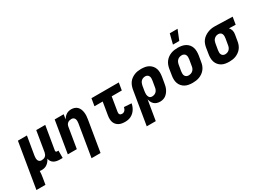

<svg xmlns="http://www.w3.org/2000/svg" viewBox="-43 -1629 3683 2713"><g transform="rotate(-30 1798.0 -273.0)"><path d="M-15 215 107 -520H254L203 -216Q200 -198 200.5 -180Q201 -162 206.5 -146.5Q212 -131 226 -121.5Q240 -112 258 -112Q274 -112 290.5 -116Q307 -120 320 -130.5Q333 -141 340.5 -156.5Q348 -172 351 -187L406 -520H553L489 -137Q489 -132 489.5 -127Q490 -122 493 -118.5Q496 -115 500.5 -113.5Q505 -112 510 -112H533V8H490Q464 8 439 3.5Q414 -1 393 -13Q372 -25 358 -45.5Q344 -66 341 -91Q330 -70 315 -51Q300 -32 280.5 -18Q261 -4 238.5 2Q216 8 194 8Q185 8 176.5 7.5Q168 7 160 5Q160 30 157 56Q154 82 150 107L132 215Z M884 215 970 -304Q973 -322 973 -340Q973 -358 967 -373.5Q961 -389 947 -398.5Q933 -408 915 -408Q899 -408 883 -404Q867 -400 853.5 -389.5Q840 -379 832.5 -363.5Q825 -348 823 -333L768 0H621L707 -520H854L841 -444Q852 -462 867 -478.5Q882 -495 900 -506.5Q918 -518 938.5 -523Q959 -528 979 -528Q1008 -528 1033.5 -519Q1059 -510 1077 -491.5Q1095 -473 1105 -448Q1115 -423 1118.5 -396Q1122 -369 1120.5 -341Q1119 -313 1114 -285L1031 215Z M1554 8Q1527 8 1501.5 3.5Q1476 -1 1454 -12.5Q1432 -24 1415.5 -43Q1399 -62 1391 -85.5Q1383 -109 1382.5 -135.5Q1382 -162 1386 -188L1421 -400H1287L1307 -520H1753L1733 -400H1568L1530 -169Q1528 -158 1529 -147Q1530 -136 1536 -127.5Q1542 -119 1552 -115.5Q1562 -112 1573 -112Q1586 -112 1598.5 -117.5Q1611 -123 1620 -133.5Q1629 -144 1634 -156.5Q1639 -169 1642 -182L1762 -174Q1758 -150 1749 -126.5Q1740 -103 1726 -81.5Q1712 -60 1692.5 -42Q1673 -24 1650 -12.5Q1627 -1 1602.5 3.5Q1578 8 1554 8Z M1785 215 1876 -335Q1881 -362 1891 -389Q1901 -416 1918 -439.5Q1935 -463 1959 -480.5Q1983 -498 2010 -509Q2037 -520 2064.5 -524Q2092 -528 2119 -528Q2152 -528 2183.5 -522.5Q2215 -517 2241.5 -502Q2268 -487 2288 -463.5Q2308 -440 2317.5 -411Q2327 -382 2327 -349.5Q2327 -317 2322 -285L2305 -185Q2302 -162 2295.5 -139Q2289 -116 2278.5 -94.5Q2268 -73 2252 -53Q2236 -33 2216.5 -19Q2197 -5 2173 1.5Q2149 8 2126 8Q2099 8 2074.5 0.5Q2050 -7 2031.5 -23.5Q2013 -40 2002 -62.5Q1991 -85 1986 -110L1932 215ZM2062 -112Q2080 -112 2098 -118Q2116 -124 2130 -137.5Q2144 -151 2151.5 -169Q2159 -187 2161 -204L2178 -304Q2181 -323 2181 -341Q2181 -359 2174 -374.5Q2167 -390 2152 -399Q2137 -408 2119 -408Q2101 -408 2083 -402Q2065 -396 2051.5 -382.5Q2038 -369 2030.5 -351Q2023 -333 2020 -316L2006 -233Q2004 -219 2003 -206Q2002 -193 2002.5 -180Q2003 -167 2007 -154.5Q2011 -142 2018 -132Q2025 -122 2037 -117Q2049 -112 2062 -112Z M2657 8Q2624 8 2592.5 2.5Q2561 -3 2534 -17.5Q2507 -32 2487 -55.5Q2467 -79 2457 -108Q2447 -137 2446.5 -169.5Q2446 -202 2452 -235L2468 -335Q2473 -363 2483.5 -390Q2494 -417 2512 -440.5Q2530 -464 2554 -481.5Q2578 -499 2605.5 -509.5Q2633 -520 2660.5 -524Q2688 -528 2716 -528Q2749 -528 2780.5 -522.5Q2812 -517 2839.5 -502.5Q2867 -488 2887 -464.5Q2907 -441 2916.5 -412Q2926 -383 2926.5 -350.5Q2927 -318 2922 -285L2905 -185Q2901 -157 2890.5 -130Q2880 -103 2862 -79.5Q2844 -56 2819.5 -38.5Q2795 -21 2768 -10.5Q2741 0 2713 4Q2685 8 2657 8ZM2657 -112Q2676 -112 2694.5 -117.5Q2713 -123 2728 -136.5Q2743 -150 2751 -168Q2759 -186 2761 -204L2778 -304Q2781 -323 2780.5 -341.5Q2780 -360 2772.5 -375.5Q2765 -391 2749.5 -399.5Q2734 -408 2716 -408Q2697 -408 2678.5 -402.5Q2660 -397 2645.5 -383.5Q2631 -370 2623 -352Q2615 -334 2612 -316L2595 -216Q2592 -197 2592.5 -178.5Q2593 -160 2600.5 -144.5Q2608 -129 2623.5 -120.5Q2639 -112 2657 -112ZM2683 -600 2724 -761H2851L2786 -600Z M3254 8Q3221 8 3189.5 2.5Q3158 -3 3131.5 -18Q3105 -33 3085.5 -56.5Q3066 -80 3056.5 -109Q3047 -138 3046.5 -170.5Q3046 -203 3052 -235L3068 -335Q3073 -362 3083 -388.5Q3093 -415 3111 -438Q3129 -461 3153.5 -478Q3178 -495 3204 -506Q3230 -517 3257.5 -522.5Q3285 -528 3312 -528H3331L3611 -520L3591 -400L3482 -403Q3493 -393 3501 -379Q3509 -365 3513 -350Q3517 -335 3517 -318.5Q3517 -302 3514 -285L3497 -185Q3493 -158 3483 -131Q3473 -104 3455.5 -80.5Q3438 -57 3414 -39.5Q3390 -22 3363.5 -11Q3337 0 3309 4Q3281 8 3254 8ZM3254 -112Q3272 -112 3290 -118Q3308 -124 3322 -137.5Q3336 -151 3343.5 -169Q3351 -187 3353 -204L3370 -304Q3373 -322 3373 -339.5Q3373 -357 3367 -372.5Q3361 -388 3347.5 -397.5Q3334 -407 3316 -408H3305Q3288 -408 3271 -400.5Q3254 -393 3241 -380Q3228 -367 3221.5 -350Q3215 -333 3212 -316L3195 -216Q3192 -197 3192 -179Q3192 -161 3199 -145.5Q3206 -130 3221 -121Q3236 -112 3254 -112Z"/></g></svg>

Font: Iosevka Heavy Extended
Style: Italic
Weight: 900
Width: 7
Italic angle: -9°
Monospace: yes
Designer: Belleve Invis
Foundry: Belleve Invis
Version: Version 32.5.0; ttfautohint (v1.8.4)